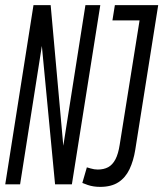

<svg xmlns="http://www.w3.org/2000/svg" viewBox="-28 -720 638 750"><path d="M-7.5 0 102.8 -700H169.9L219.3 -150.7L305.7 -700H363.8L252.8 0H187.1L135.5 -540.5L50.5 0ZM293.6 -5.4 311.3 -66.3Q318.7 -64.3 325.7 -62.1Q332.7 -60 340 -58.8Q347.4 -57.7 353.5 -57.7Q377.4 -57.7 394.5 -66.9Q411.5 -76.1 422.8 -97.4Q434.1 -118.7 439.7 -155.5L517.2 -640.4H411.2L420.7 -700H590L500.4 -135Q493.5 -92.1 478 -59.2Q462.4 -26.3 434.7 -8.2Q406.9 10 363.2 10Q349.7 10 337.6 8.1Q325.4 6.2 314.6 2.5Q303.8 -1.2 293.6 -5.4Z"/></svg>

Font: Georama ExtraCondensed Thin
Style: Italic
Weight: 100
Width: 2
Italic angle: -9°
Designer: Jean-Baptiste Levee
Foundry: Production Type
Version: Version 1.001